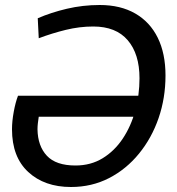

<svg xmlns="http://www.w3.org/2000/svg" viewBox="-20 -734 707 768"><path d="M282 -72Q343 -72 390.5 -101Q438 -130 471 -179.5Q504 -229 521 -291.5Q538 -354 538 -421Q538 -518 491 -573Q444 -628 353 -628Q298 -628 243 -614.5Q188 -601 135 -581L131 -661Q184 -684 247.5 -699Q311 -714 379 -714Q462 -714 521 -680Q580 -646 611 -583Q642 -520 642 -432Q642 -342 614.5 -262Q587 -182 536 -119.5Q485 -57 416 -21.5Q347 14 264 14Q158 14 93 -46Q28 -106 28 -217Q28 -249 35 -287Q42 -325 52 -351H595L580 -267H135Q133 -254 131.5 -241.5Q130 -229 130 -217Q131 -150 167.5 -111Q204 -72 282 -72Z"/></svg>

Font: Cabin VF Beta
Style: Italic
Weight: 400
Italic angle: -7°
Designer: Pablo Impallari
Foundry: Pablo Impallari. http://www.impallari.com Igino Marini. http://www.ikern.com
Version: Version 2.300